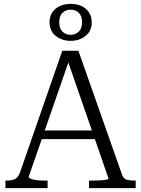

<svg xmlns="http://www.w3.org/2000/svg" viewBox="-20 -972 729 992"><path d="M182 -298H487V-253H178ZM322 -681 337 -660 128 -58Q128 -53 140 -48Q152 -43 171 -41Q190 -39 210 -39H226V0H8V-39H13Q41 -39 57.5 -47Q74 -55 84 -83L302 -710H385L611 -68Q619 -48 635 -43.5Q651 -39 676 -39H681V0H440V-39H457Q476 -39 495.5 -40Q515 -41 528 -43.5Q541 -46 541 -49ZM286 -857Q286 -825 303 -808.5Q320 -792 345 -792Q370 -792 387 -808.5Q404 -825 404 -857Q404 -890 387 -906Q370 -922 345 -922Q320 -922 303 -906Q286 -890 286 -857ZM454 -857Q454 -812 422 -786.5Q390 -761 345 -761Q300 -761 268 -786.5Q236 -812 236 -857Q236 -887 250.5 -908.5Q265 -930 290 -941Q315 -952 345 -952Q376 -952 400.5 -941Q425 -930 439.5 -908.5Q454 -887 454 -857Z"/></svg>

Font: Roboto Serif 36pt Light
Style: Regular
Weight: 300
Designer: Greg Gazdowicz
Foundry: Commercial Type
Version: Version 1.008